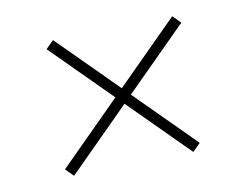

<svg xmlns="http://www.w3.org/2000/svg" viewBox="-50 -576 626 488"><g transform="rotate(-10 263.0 -332.0)"><path d="M105 -154 85 -174 421 -510 441 -490ZM414 -161 92 -483 112 -503 434 -181Z"/></g></svg>

Font: Outfit Thin
Style: Regular
Weight: 100
Designer: Rodrigo Fuenzalida
Foundry: fragTYPE
Version: Version 1.100;gftools[0.9.27]